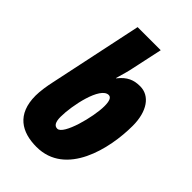

<svg xmlns="http://www.w3.org/2000/svg" viewBox="-229 -848 946 946"><g transform="rotate(45 244.0 -375.0)"><path d="M214 10C418 10 476 -239 476 -399C476 -500 431 -563 364 -563C320 -563 287 -550 253 -507H251C262 -544 272 -580 275 -597L310 -760H149L46 -272C39 -241 32 -197 32 -166C32 -36 111 10 214 10ZM223 -126C203 -126 193 -143 193 -179C193 -257 227 -423 285 -423C301 -423 309 -405 309 -369C309 -294 265 -126 223 -126Z"/></g></svg>

Font: Noto Sans UI Condensed Black
Style: Italic
Weight: 900
Width: 3
Italic angle: -192°
Designer: Monotype Design Team
Foundry: Monotype Imaging Inc.
Version: Version 1.901